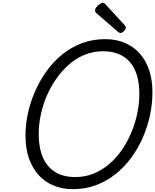

<svg xmlns="http://www.w3.org/2000/svg" viewBox="-20 -1310 1091 1349"><path d="M493 19Q417 19 355 -7Q293 -33 249.5 -82Q206 -131 182.5 -200.5Q159 -270 159 -356Q159 -432 175.5 -510.5Q192 -589 225 -665Q258 -741 305.5 -808Q353 -875 415.5 -926Q478 -977 554 -1006Q630 -1035 719 -1035Q795 -1035 856.5 -1009Q918 -983 961.5 -934.5Q1005 -886 1028 -817Q1051 -748 1051 -662Q1051 -582 1034 -501Q1017 -420 983.5 -343.5Q950 -267 901.5 -201Q853 -135 791 -86Q729 -37 654.5 -9Q580 19 493 19ZM508 -66Q578 -66 638 -90.5Q698 -115 748.5 -158.5Q799 -202 838 -259Q877 -316 904 -382Q931 -448 945 -516Q959 -584 959 -650Q959 -723 942.5 -779Q926 -835 893.5 -873Q861 -911 813.5 -930.5Q766 -950 704 -950Q636 -950 575.5 -925.5Q515 -901 465 -857Q415 -813 375 -756Q335 -699 307.5 -634Q280 -569 266 -501.5Q252 -434 252 -369Q252 -296 268.5 -239.5Q285 -183 317.5 -144.5Q350 -106 397.5 -86Q445 -66 508 -66ZM826 -1078Q822 -1078 817.5 -1081Q813 -1084 807 -1088L663 -1213Q653 -1221 650.5 -1226Q648 -1231 648 -1238Q648 -1248 657.5 -1260Q667 -1272 680 -1281Q693 -1290 702 -1290Q709 -1290 713 -1287Q717 -1284 722 -1279L856 -1133Q862 -1126 863 -1122.5Q864 -1119 864 -1115Q864 -1105 850.5 -1091.5Q837 -1078 826 -1078Z"/></svg>

Font: Playwrite CO
Style: Regular
Weight: 400
Designer: Veronika Burian, José Scaglione
Foundry: TypeTogether
Version: Version 1.000